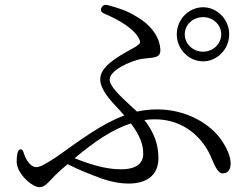

<svg xmlns="http://www.w3.org/2000/svg" viewBox="-20 -765 1040 795"><path d="M712 -623C712 -561 762 -511 821 -511C879 -511 929 -561 929 -623C929 -685 879 -735 821 -735C762 -735 712 -685 712 -623ZM49 -96C49 -46 113 10 143 10C163 10 176 -5 195 -25C202 -33 210 -41 222 -52C234 -63 246 -74 260 -85C310 -60 355 -43 392 -29C438 -12 476 -5 514 -5C584 -5 636 -37 636 -110C636 -165 619 -216 578 -268C592 -270 607 -271 622 -271C743 -271 824 -192 858 -105C871 -74 884 -47 902 -47C924 -47 935 -64 935 -87C935 -115 923 -145 899 -182C855 -248 757 -312 631 -312C602 -312 575 -309 547 -303C538 -312 530 -319 520 -328C479 -366 434 -408 434 -435C434 -474 518 -511 561 -520C571 -522 582 -523 593 -524C621 -527 644 -529 644 -555C644 -613 600 -666 544 -697C506 -721 467 -733 425 -744C413 -747 405 -743 400 -733C395 -723 399 -714 411 -709C479 -680 534 -645 554 -608C564 -590 563 -587 544 -573C538 -569 526 -563 514 -556C466 -529 395 -489 395 -437C395 -394 437 -349 477 -307C482 -300 489 -293 495 -287C400 -252 311 -184 212 -114C161 -81 145 -73 129 -73C110 -73 89 -98 79 -129C76 -141 72 -147 66 -147C60 -147 54 -141 52 -129C50 -119 49 -108 49 -96ZM289 -110C372 -179 446 -230 522 -254C561 -202 573 -165 573 -129C573 -89 546 -64 480 -64C416 -64 348 -86 289 -110ZM745 -623C745 -662 778 -694 821 -694C863 -694 896 -662 896 -623C896 -584 863 -551 821 -551C778 -551 745 -584 745 -623Z"/></svg>

Font: 寒蝉锦书宋
Style: Regular
Weight: 400
Designer: 寒蝉锦书宋{Warren} 思源宋体{Ryoko NISHIZUKA 西塚涼子 (kana & ideographs); Frank Grießhammer (Latin, Greek & Cyrillic); Wenlong ZHANG 
Foundry: Adobe & ChillType
Version: Version 2.000;Glyphs 3.1.1 (3135)